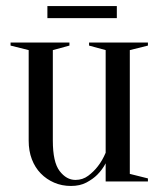

<svg xmlns="http://www.w3.org/2000/svg" viewBox="-20 -601 545 636"><path d="M15 0ZM410 -435V-25L470 -10V0H330V-60Q319 -39 302 -22Q288 -8 266.5 3.5Q245 15 215 15Q185 15 159.5 4Q134 -7 115 -26.5Q96 -46 85.5 -73.5Q75 -101 75 -135V-435L15 -450V-460H210V-450L155 -435V-135Q155 -64 177.5 -34.5Q200 -5 230 -5Q254 -5 272.5 -19Q291 -33 304 -50Q319 -69 330 -95V-435L275 -450V-460H470V-450ZM367 -581V-541H137V-581Z"/></svg>

Font: Oranienbaum
Style: Regular
Weight: 400
Designer: Oleg Pospelov and Jovanny Lemonad
Foundry: Oleg Pospelov and jovanny Lemonad
Version: Version 1.001; ttfautohint (v0.91) -l 8 -r 50 -G 200 -x 0 -w